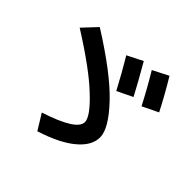

<svg xmlns="http://www.w3.org/2000/svg" viewBox="-187 -924 1061 1061"><g transform="rotate(45 343.5 -393.5)"><path d="M402.3 -248Q402.3 -292 304.7 -382.8Q212.9 -470.7 12.7 -596.7L88.9 -677.7Q312.5 -537.1 415 -428.7Q521.5 -316.4 521.5 -248Q521.5 -183.6 454.1 -127Q386.7 -69.3 252 -26.4L196.3 -117.2Q402.3 -183.6 402.3 -248ZM302.7 -670.9 393.6 -716.8Q461.9 -598.6 494.1 -536.1L403.3 -492.2Q355.5 -583 302.7 -670.9ZM460 -712.9 551.8 -759.8Q608.4 -666 654.3 -576.2L561.5 -531.2Q513.7 -624 460 -712.9Z"/></g></svg>

Font: RobotoJAA
Style: Medium
Weight: 500
Version: Version 2.05; 2016-11-05